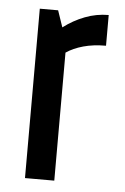

<svg xmlns="http://www.w3.org/2000/svg" viewBox="-44 -562 389 596"><g transform="rotate(5 150.5 -264.0)"><path d="M56.2 0V-527.8H113.3L130.9 -476.1Q161.6 -499.5 197.3 -513.2Q232.9 -526.9 271 -526.9V-431.2Q231.4 -431.2 200.7 -422.6Q169.9 -414.1 147.5 -398.9V0Z"/></g></svg>

Font: Voltaire
Style: Regular
Weight: 400
Designer: Yvonne Schüttler, Eben Sorkin, Emma Marichal
Foundry: Sorkin Type Co.
Version: Version 1.010; ttfautohint (v1.8.4.7-5d5b)